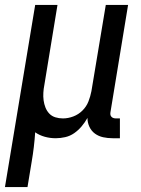

<svg xmlns="http://www.w3.org/2000/svg" viewBox="-48 -550 568 775"><path d="M-28 205 94 -530H184L131 -207Q128 -192 127 -176Q126 -160 128 -145Q130 -130 135.5 -116Q141 -102 151 -91.5Q161 -81 175.5 -76.5Q190 -72 206 -72Q227 -72 248 -80Q269 -88 285 -104Q301 -120 309 -140.5Q317 -161 321 -182L379 -530H469L398 -98Q397 -93 397.5 -88Q398 -83 401.5 -79Q405 -75 410 -73.5Q415 -72 420 -72H436V8H407Q387 8 368.5 4Q350 0 335.5 -10.5Q321 -21 313 -38Q305 -55 305 -74Q295 -56 281.5 -40Q268 -24 251.5 -12.5Q235 -1 215.5 3.5Q196 8 177 8Q154 8 132.5 2Q111 -4 94 -16Q92 14 88.5 43.5Q85 73 80 102L63 205Z"/></svg>

Font: Iosevka Curly Medium Oblique
Style: Regular
Weight: 500
Italic angle: -9°
Monospace: yes
Designer: Belleve Invis
Foundry: Belleve Invis
Version: Version 11.1.0; ttfautohint (v1.8.3)